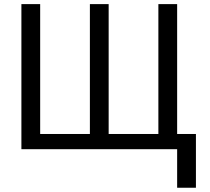

<svg xmlns="http://www.w3.org/2000/svg" viewBox="-20 -718 1012 924"><path d="M83 0V-698.2H173.3V-73.2H412.6V-698.2H502.9V-73.2H742.2V-698.2H832.5V-73.2H922.9V185.5H832.5V0Z"/></svg>

Font: Voltera
Style: Regular
Weight: 400
Designer: Bernd Montag
Version: Version 1.301